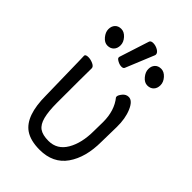

<svg xmlns="http://www.w3.org/2000/svg" viewBox="-232 -855 963 963"><g transform="rotate(45 250.0 -373.0)"><path d="M240 18Q175 18 137 -8Q70 -54 70 -198Q66 -413 65 -440L64 -474Q65 -484 85 -484Q101 -484 118.5 -476Q136 -468 136 -456Q135 -401 135 -210Q135 -150 144.5 -113Q154 -76 176 -60.5Q198 -45 240 -45Q301 -45 333.5 -100.5Q366 -156 366 -242L367 -306Q367 -387 325 -439L324 -444Q324 -454 337 -470Q350 -486 369 -486Q396 -486 415 -441.5Q434 -397 433 -336Q432 -278 431 -230Q431 -119 383 -50.5Q335 18 240 18ZM144.5 -605Q132 -592 111 -592Q90 -592 73 -612.5Q56 -633 56 -654Q56 -675 68 -688Q80 -701 101 -701Q122 -701 139.5 -681.5Q157 -662 157 -640Q157 -618 144.5 -605ZM252 -576Q249 -567 235.5 -567Q222 -567 207.5 -575Q193 -583 193 -589.5Q193 -596 194 -597L244 -752Q247 -764 264.5 -764Q282 -764 298.5 -754.5Q315 -745 315 -732Q315 -729 314 -727ZM427.5 -605Q415 -592 394 -592Q373 -592 356 -612.5Q339 -633 339 -654Q339 -675 351 -688Q363 -701 384 -701Q405 -701 422.5 -681.5Q440 -662 440 -640Q440 -618 427.5 -605Z"/></g></svg>

Font: LXGW WenKai Mono TC
Style: Regular
Weight: 400
Designer: LXGW / Fontworks Inc.
Foundry: LXGW / Fontworks Inc.
Version: Version 1.330